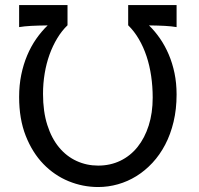

<svg xmlns="http://www.w3.org/2000/svg" viewBox="-20 -733 792 765"><path d="M683.6 -625Q663.6 -628.4 637 -629.9Q610.4 -631.3 573.7 -631.8Q597.7 -608.4 617.7 -579.3Q637.7 -550.3 652.3 -515.9Q667 -481.4 675.3 -441.7Q683.6 -401.9 683.6 -356.4Q683.6 -297.9 671.6 -247.8Q659.7 -197.8 638.2 -156.7Q616.7 -115.7 587.4 -84.2Q558.1 -52.7 523.4 -31.2Q488.8 -9.8 450 1.2Q411.1 12.2 371.1 12.2Q310.1 12.2 253.4 -11Q196.8 -34.2 152.8 -79.6Q108.9 -125 82.5 -191.9Q56.2 -258.8 56.2 -346.7Q56.2 -393.6 64.7 -435.1Q73.2 -476.6 88.4 -512.5Q103.5 -548.3 124.5 -578.4Q145.5 -608.4 169.9 -631.8Q131.3 -631.3 104 -629.9Q76.7 -628.4 56.2 -625V-712.9H249V-632.3Q226.1 -610.4 208 -580.3Q189.9 -550.3 177.2 -515.1Q164.6 -480 158 -440.2Q151.4 -400.4 151.4 -358.9Q151.4 -288.6 168.5 -235.1Q185.5 -181.6 215.3 -145.8Q245.1 -109.9 285.2 -91.6Q325.2 -73.2 371.1 -73.2Q419.4 -73.2 459.5 -92.5Q499.5 -111.8 528.1 -147.5Q556.6 -183.1 572.5 -232.9Q588.4 -282.7 588.4 -344.2Q588.4 -388.2 582.3 -429.9Q576.2 -471.7 564 -508.5Q551.8 -545.4 533.4 -576.9Q515.1 -608.4 490.7 -632.3V-712.9H683.6Z"/></svg>

Font: Andika
Style: Regular
Weight: 400
Designer: Victor Gaultney, Annie Olsen, Julie Remington, Don Collingsworth, Eric Hays
Foundry: SIL International
Version: Version 1.001